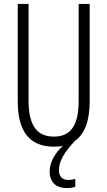

<svg xmlns="http://www.w3.org/2000/svg" viewBox="-20 -734 544 974"><path d="M279 128C279 83 307 37 362 -21C408 -54 435 -117 435 -221V-714H379V-222C379 -87 331 -41 253 -41C172 -41 125 -92 125 -222V-714H70V-220C70 -62 134 10 253 10C269 10 285 9 299 6C258 43 232 90 232 135C232 191 264 220 319 220C335 220 351 218 362 213V173C355 176 341 179 328 179C296 179 279 162 279 128Z"/></svg>

Font: Noto Sans Devanagari ExtraCondensed Light
Style: Regular
Weight: 300
Width: 2
Designer: Jelle Bosma - Monotype Design Team
Foundry: Monotype Imaging Inc.
Version: Version 2.004